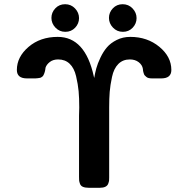

<svg xmlns="http://www.w3.org/2000/svg" viewBox="-20 -891 895 911"><path d="M243 -760Q224 -780 224 -806Q224 -832 242.5 -851.5Q261 -871 289 -871Q317 -871 336 -851Q355 -831 355 -805Q355 -779 336.5 -759.5Q318 -740 290 -740Q262 -740 243 -760ZM516 -760Q497 -780 497 -806Q497 -832 515.5 -851.5Q534 -871 562 -871Q590 -871 609 -851Q628 -831 628 -805Q628 -779 609.5 -759.5Q591 -740 563 -740Q535 -740 516 -760ZM60 -559Q60 -621 115.5 -668.5Q171 -716 254 -716Q384 -716 425 -529Q427 -523 427 -521Q431 -545 437 -567Q443 -589 456.5 -617.5Q470 -646 487.5 -666.5Q505 -687 534 -701.5Q563 -716 598 -716Q679 -716 736 -669Q793 -622 793 -559Q793 -519 745 -519H702Q693 -519 686 -520.5Q679 -522 674.5 -526Q670 -530 667 -533Q664 -536 662.5 -541.5Q661 -547 660 -549.5Q659 -552 658.5 -557.5Q658 -563 658 -564Q655 -583 638 -596Q621 -609 596 -609Q563 -609 541.5 -587.5Q520 -566 511.5 -526Q503 -486 500.5 -455Q498 -424 498 -381V-48Q498 -39 497.5 -34Q497 -29 493.5 -19.5Q490 -10 480 -5Q470 0 454 0H401Q384 0 373.5 -4.5Q363 -9 359.5 -19Q356 -29 355.5 -34.5Q355 -40 355 -52V-342Q355 -348 355.5 -361Q356 -374 356 -381Q356 -426 353 -458.5Q350 -491 341 -529.5Q332 -568 310.5 -588.5Q289 -609 256 -609Q232 -609 216.5 -597Q201 -585 196 -570Q196 -568 195 -562Q194 -556 193.5 -554Q193 -552 191.5 -547Q190 -542 189 -540Q188 -538 186 -534Q184 -530 182 -528.5Q180 -527 176.5 -524.5Q173 -522 169 -521.5Q165 -521 159.5 -520Q154 -519 148 -519H108Q60 -519 60 -559Z"/></svg>

Font: CMU Sans Serif
Style: Bold
Weight: 700
Version: Version 0.7.0